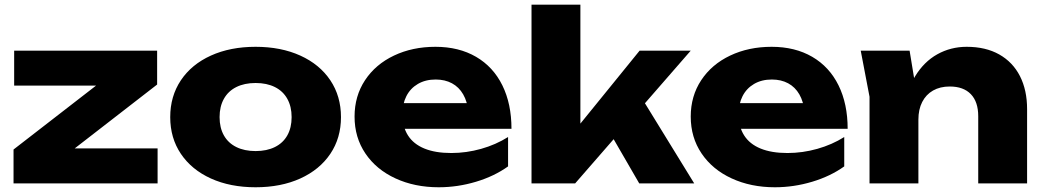

<svg xmlns="http://www.w3.org/2000/svg" viewBox="-20 -790 4492 827"><path d="M38.3 -146 428.3 -448 576.9 -421.2H41V-571.8H656.8V-425.9L267.1 -123.9L141.2 -150.7H658.8V0H38.3Z M713.2 -285.6Q713.2 -375.5 759.1 -444.2Q805.1 -512.8 888.4 -550.6Q971.8 -588.4 1080.9 -588.4Q1190.1 -588.4 1273.5 -550.6Q1356.8 -512.8 1402.8 -444.2Q1448.7 -375.5 1448.7 -285.6Q1448.7 -195.6 1402.8 -127.4Q1356.8 -59.1 1273.5 -21.2Q1190.1 16.6 1080.9 16.6Q971.8 16.6 888.4 -21.2Q805.1 -59.1 759.1 -127.4Q713.2 -195.6 713.2 -285.6ZM1236.1 -285.6Q1236.1 -331 1217.6 -364.2Q1199.1 -397.5 1164.1 -415Q1129.1 -432.5 1080.9 -432.5Q1032.8 -432.5 997.8 -415Q962.8 -397.5 944.3 -364.2Q925.8 -331 925.8 -285.6Q925.8 -239.9 944.3 -206.9Q962.8 -174 997.8 -156.7Q1032.8 -139.3 1080.9 -139.3Q1129.1 -139.3 1164.1 -156.7Q1199.1 -174 1217.6 -206.9Q1236.1 -239.9 1236.1 -285.6Z M1507.2 -287.9Q1507.2 -376.2 1552.3 -444.5Q1597.4 -512.8 1676.9 -550.6Q1756.4 -588.4 1855.6 -588.4Q1956.4 -588.4 2030.5 -545.3Q2104.5 -502.1 2143.8 -422.4Q2183.1 -342.6 2183.1 -235.1H1678.1V-345.7H2064.2L1997.3 -308.1Q1993 -352.4 1975 -383.6Q1957 -414.9 1926.8 -431.2Q1896.5 -447.5 1856.5 -447.5Q1812.5 -447.5 1779.9 -428.4Q1747.3 -409.3 1730.3 -375.7Q1713.3 -342.2 1713.3 -297.8Q1713.3 -244.6 1737.1 -207Q1760.8 -169.5 1808 -150.2Q1855.1 -130.9 1923.9 -130.9Q1988.6 -130.9 2052.2 -148.8Q2115.8 -166.7 2168.4 -199.8V-73.3Q2108.9 -30.7 2030.1 -7.1Q1951.2 16.6 1869.6 16.6Q1766.1 16.6 1683.4 -21.6Q1600.7 -59.7 1554 -128.8Q1507.2 -197.9 1507.2 -287.9Z M2422.4 -186.8 2735 -571.8H2955.2L2457.3 0H2269.4V-770H2479.9V-167.6ZM2731.3 -388.6 2970.2 0H2733.4L2572.1 -278.7Z M2955.2 -287.9Q2955.2 -376.2 3000.3 -444.5Q3045.4 -512.8 3124.9 -550.6Q3204.4 -588.4 3303.6 -588.4Q3404.4 -588.4 3478.5 -545.3Q3552.5 -502.1 3591.8 -422.4Q3631.1 -342.6 3631.1 -235.1H3126.1V-345.7H3512.2L3445.3 -308.1Q3441 -352.4 3423 -383.6Q3405 -414.9 3374.8 -431.2Q3344.5 -447.5 3304.5 -447.5Q3260.5 -447.5 3227.9 -428.4Q3195.3 -409.3 3178.3 -375.7Q3161.3 -342.2 3161.3 -297.8Q3161.3 -244.6 3185.1 -207Q3208.8 -169.5 3256 -150.2Q3303.1 -130.9 3371.9 -130.9Q3436.6 -130.9 3500.2 -148.8Q3563.8 -166.7 3616.4 -199.8V-73.3Q3556.9 -30.7 3478.1 -7.1Q3399.2 16.6 3317.6 16.6Q3214.1 16.6 3131.4 -21.6Q3048.7 -59.7 3002 -128.8Q2955.2 -197.9 2955.2 -287.9Z M3897.9 -571.8 3935.8 -341.2V0H3725.3V-373.2L3687.4 -571.8ZM4404 -320.1V0H4193.5V-289.4Q4193.5 -351.4 4161.7 -384.4Q4129.9 -417.4 4070.7 -417.4Q4029.4 -417.4 3998.9 -400.1Q3968.5 -382.7 3952.2 -350.7Q3935.8 -318.8 3935.8 -274.7L3871 -308.1Q3882.9 -397.4 3921.2 -460.7Q3959.5 -524 4017.3 -556.2Q4075.2 -588.4 4143.9 -588.4Q4225.5 -588.4 4284 -555.5Q4342.4 -522.5 4373.2 -462.2Q4404 -401.8 4404 -320.1Z"/></svg>

Font: Unbounded Variable
Style: Regular
Weight: 400
Designer: Luke Prowse, Jean-Baptiste Morizot, Fátima Lázaro, Florian Runge
Foundry: NaN
Version: Version 1.600;FEAKit 1.0